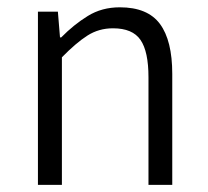

<svg xmlns="http://www.w3.org/2000/svg" viewBox="-20 -516 581 536"><path d="M85.9 0V-483.4H141.6L147.5 -411.6H150.9Q186 -447.3 225.1 -471.4Q264.2 -495.6 314.5 -495.6Q392.1 -495.6 426.5 -449.2Q460.9 -402.8 460.9 -309.6V0H394.5V-300.3Q394.5 -372.1 372.3 -404.5Q350.1 -437 295.4 -437Q255.9 -437 224.1 -416.7Q192.4 -396.5 152.8 -356V0Z"/></svg>

Font: Varta Light Light
Style: Regular
Weight: 300
Version: Version 1.004